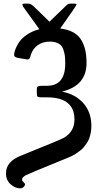

<svg xmlns="http://www.w3.org/2000/svg" viewBox="-20 -869 557 1065"><path d="M13.2 92.8Q13.2 25.9 97.2 -5.9Q319.3 -95.7 333 -104Q393.1 -138.2 393.1 -206.1Q393.1 -329.1 240.2 -329.1H211.9Q191.9 -329.1 188 -333.5Q184.1 -337.9 184.1 -358.9V-374Q185.1 -387.2 190.9 -390.1Q196.8 -393.1 215.8 -393.1H240.2Q342.3 -393.1 341.8 -517.1Q341.8 -543 339.8 -559.1Q337.9 -575.2 330.6 -596.2Q323.2 -617.2 304.7 -627.7Q286.1 -638.2 255.9 -638.2Q217.8 -638.2 189.9 -618.7Q162.1 -599.1 151.9 -566.9Q147 -549.8 143.6 -544.4Q140.1 -539.1 130.9 -539.1Q127.9 -539.1 79.1 -547.9Q58.1 -551.8 58.1 -564.9Q58.1 -574.7 63.5 -590.8Q68.8 -606.9 82.5 -629.9Q96.2 -652.8 126 -674.3Q155.8 -695.8 198.2 -707L106.9 -834Q103 -845.2 106.4 -847.2Q109.9 -849.1 122.1 -849.1H133.8Q147 -849.1 156.5 -842Q166 -835 207 -794.9Q234.9 -767.1 253.9 -749H254.9L340.8 -832Q353 -844.2 358.4 -846.7Q363.8 -849.1 377 -849.1H388.2Q405.3 -849.1 404.8 -844.2Q404.8 -838.4 314 -710.9Q394 -701.2 427 -653.1Q460 -605 460 -520Q460 -393.1 323.2 -360.8Q398.4 -346.7 442.6 -296.4Q486.8 -246.1 486.8 -170.9Q486.8 -150.9 483.4 -133.1Q480 -115.2 474.6 -100.6Q469.2 -85.9 459.7 -72.5Q450.2 -59.1 442.6 -50Q435.1 -41 421.1 -31Q407.2 -21 399.2 -15.4Q391.1 -9.8 375.5 -2.4Q359.9 4.9 353.5 7.3Q347.2 9.8 332.5 15.9Q317.9 22 314.9 22.9Q132.8 97.2 121.1 104Q102.1 115.2 102.1 127.9Q102.1 133.8 110.6 141.4Q119.1 148.9 119.1 154.1Q119.1 159.2 111.6 167.5Q104 175.8 91.8 175.8Q64.9 175.8 39.1 153.3Q13.2 130.9 13.2 92.8Z"/></svg>

Font: CMU Sans Serif Demi Condensed
Style: DemiCondensed
Weight: 600
Width: 3
Version: Version 0.7.0